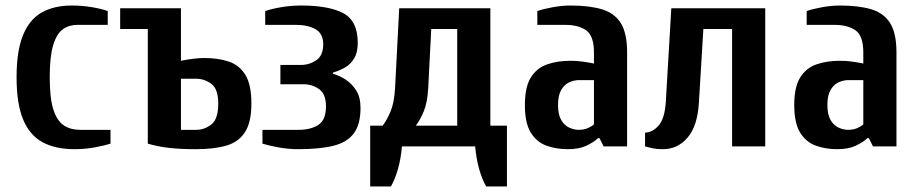

<svg xmlns="http://www.w3.org/2000/svg" viewBox="-20 -530 3330 695"><path d="M250 10Q180 10 133.5 -15.5Q87 -41 63.5 -98Q40 -155 40 -250Q40 -345 63 -402Q86 -459 130.5 -484.5Q175 -510 240 -510Q278 -510 313 -504Q348 -498 370 -490V-440H260Q230 -440 207.5 -424Q185 -408 172.5 -366.5Q160 -325 160 -250Q160 -175 173 -134Q186 -93 210.5 -76.5Q235 -60 270 -60H380V-10Q358 -3 323 3.5Q288 10 250 10Z M690 10Q634 10 593.5 5.5Q553 1 515 -10V-425H415V-500H635V-310Q654 -314 677.5 -317Q701 -320 720 -320Q770 -320 808.5 -307Q847 -294 868.5 -258.5Q890 -223 890 -155Q890 -88 867 -52Q844 -16 799.5 -3Q755 10 690 10ZM635 -60H690Q720 -60 745 -79.5Q770 -99 770 -155Q770 -208 745 -226.5Q720 -245 690 -245H635Z M1060 10Q1023 10 988 3.5Q953 -3 930 -10V-60H1060Q1105 -60 1132.5 -78Q1160 -96 1160 -145Q1160 -190 1135 -207.5Q1110 -225 1080 -225H995V-295H1070Q1100 -295 1125 -312Q1150 -329 1150 -370Q1150 -408 1122.5 -424Q1095 -440 1050 -440H940V-490Q963 -498 998 -504Q1033 -510 1070 -510Q1171 -510 1223 -482Q1275 -454 1275 -375Q1275 -340 1262 -318.5Q1249 -297 1228.5 -285.5Q1208 -274 1185 -267V-263Q1208 -257 1231 -242Q1254 -227 1269.5 -202.5Q1285 -178 1285 -140Q1285 -80 1261 -47.5Q1237 -15 1187.5 -2.5Q1138 10 1060 10Z M1320 145V-75H1365Q1380 -94 1393.5 -126Q1407 -158 1410 -210L1425 -500H1755V-75H1815V145H1740Q1725 119 1714.5 82Q1704 45 1700 0H1435Q1431 45 1420.5 82Q1410 119 1395 145ZM1485 -75H1635V-425H1541L1530 -210Q1527 -158 1513.5 -126Q1500 -94 1485 -75Z M2035 10Q1993 10 1957.5 -3Q1922 -16 1901 -50.5Q1880 -85 1880 -150Q1880 -215 1901.5 -249.5Q1923 -284 1960.5 -297Q1998 -310 2045 -310Q2068 -310 2089.5 -307Q2111 -304 2130 -300V-340Q2130 -400 2102 -420Q2074 -440 2025 -440H1925V-490Q1948 -498 1981.5 -504Q2015 -510 2045 -510Q2113 -510 2158.5 -496.5Q2204 -483 2227 -446.5Q2250 -410 2250 -340V0H2165L2150 -30H2145Q2129 -15 2102.5 -2.5Q2076 10 2035 10ZM2075 -60Q2094 -60 2108.5 -66.5Q2123 -73 2130 -80V-240H2075Q2058 -240 2040.5 -232Q2023 -224 2011.5 -204.5Q2000 -185 2000 -150Q2000 -115 2011.5 -95.5Q2023 -76 2040.5 -68Q2058 -60 2075 -60Z M2380 10Q2354 10 2335 5Q2316 0 2315 0V-50Q2341 -50 2363.5 -75Q2386 -100 2390 -160L2410 -500H2750V0H2630V-425H2526L2510 -160Q2505 -74 2469 -32Q2433 10 2380 10Z M3010 10Q2968 10 2932.5 -3Q2897 -16 2876 -50.5Q2855 -85 2855 -150Q2855 -215 2876.5 -249.5Q2898 -284 2935.5 -297Q2973 -310 3020 -310Q3043 -310 3064.5 -307Q3086 -304 3105 -300V-340Q3105 -400 3077 -420Q3049 -440 3000 -440H2900V-490Q2923 -498 2956.5 -504Q2990 -510 3020 -510Q3088 -510 3133.5 -496.5Q3179 -483 3202 -446.5Q3225 -410 3225 -340V0H3140L3125 -30H3120Q3104 -15 3077.5 -2.5Q3051 10 3010 10ZM3050 -60Q3069 -60 3083.5 -66.5Q3098 -73 3105 -80V-240H3050Q3033 -240 3015.5 -232Q2998 -224 2986.5 -204.5Q2975 -185 2975 -150Q2975 -115 2986.5 -95.5Q2998 -76 3015.5 -68Q3033 -60 3050 -60Z"/></svg>

Font: Cuprum
Style: Regular
Weight: 400
Designer: Jovanny Lemonad
Foundry: Jovanny Lemonad
Version: Version 3.000